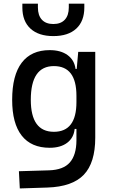

<svg xmlns="http://www.w3.org/2000/svg" viewBox="-20 -803 626 1056"><path d="M88.9 233.4 84 138.7 250 133.8Q328.6 131.3 364.3 90.3Q399.9 49.3 400.4 -30.3V-93.8H390.6Q385.7 -44.9 349.4 -17.6Q313 9.8 253.4 9.8Q151.9 9.8 99.4 -57.1Q46.9 -124 46.9 -253.9Q46.9 -388.7 99.4 -458Q151.9 -527.3 253.4 -527.3Q314 -527.3 351.6 -500Q389.2 -472.7 395.5 -423.8H401.9L410.2 -517.6H503.9V-45.9Q503.9 92.3 440.9 158.2Q377.9 224.1 240.2 228.5ZM400.4 -276.4Q400.4 -439.5 276.4 -439.5Q149.4 -439.5 149.4 -253.9Q149.4 -78.1 276.4 -78.1Q400.4 -78.1 400.4 -241.2ZM273.4 -604.5Q192.4 -604.5 147.7 -645.5Q103 -686.5 103 -761.7V-782.7H188.5V-761.7Q188.5 -718.3 210.4 -694.6Q232.4 -670.9 273.4 -670.9Q314.5 -670.9 336.4 -694.6Q358.4 -718.3 358.4 -761.7V-782.7H443.8V-761.7Q443.8 -686.5 399.4 -645.5Q355 -604.5 273.4 -604.5Z"/></svg>

Font: Cascadia Code NF
Style: Regular
Weight: 400
Monospace: yes
Designer: Aaron Bell
Foundry: Saja Typeworks
Version: Version 2404.023; ttfautohint (v1.8.4)